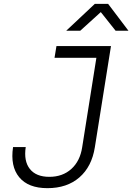

<svg xmlns="http://www.w3.org/2000/svg" viewBox="-20 -970 689 1000"><path d="M227 10Q127 10 80 -47Q33 -104 48 -204H114Q103 -131 135.5 -90Q168 -49 237 -49Q306 -49 351.5 -90Q397 -131 408 -203L482 -669H264L274 -730H558L474 -203Q458 -102 393.5 -46Q329 10 227 10ZM325 -810 474 -950H543L649 -810H582L505 -907L398 -810Z"/></svg>

Font: NKDuy Mono ExtraLight
Style: Italic
Weight: 200
Italic angle: -9°
Monospace: yes
Designer: NKDuy
Foundry: NKDuy
Version: Version 2.251; ttfautohint (v1.8.4.7-5d5b)